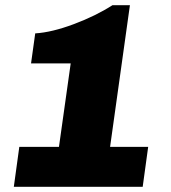

<svg xmlns="http://www.w3.org/2000/svg" viewBox="-20 -716 655 736"><path d="M402 -153H548L527 0H33L54 -153H206L251 -473H99L115 -588Q179 -592 263 -623.5Q347 -655 411 -696H478Z"/></svg>

Font: Chivo Black Italic
Style: Regular
Weight: 900
Italic angle: -8.05°
Designer: Hector Gatti
Foundry: Omnibus-Type
Version: Version 1.007